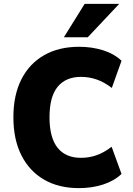

<svg xmlns="http://www.w3.org/2000/svg" viewBox="-20 -957 683 989"><path d="M386 12Q282 12 206.5 -32Q131 -76 90 -157.5Q49 -239 49 -353Q49 -467 90 -548Q131 -629 207 -672.5Q283 -716 387 -716Q454 -716 511 -698Q568 -680 606 -644L556 -504Q517 -534 478 -547.5Q439 -561 397 -561Q319 -561 277 -510Q235 -459 235 -353Q235 -248 276.5 -196Q318 -144 397 -144Q439 -144 477.5 -157.5Q516 -171 555 -201L606 -61Q568 -25 511 -6.5Q454 12 386 12ZM309 -765 416 -937H594L432 -765Z"/></svg>

Font: Nunito Sans 10pt SemiCondensed Black
Style: Regular
Weight: 900
Width: 4
Designer: Vernon Adams
Foundry: Vernon Adams
Version: Version 3.101;gftools[0.9.27]